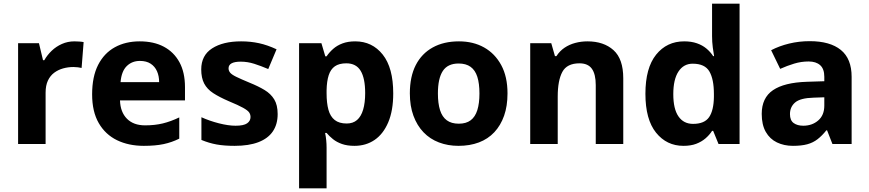

<svg xmlns="http://www.w3.org/2000/svg" viewBox="-20 -780 4708 1040"><path d="M383 -556Q394 -556 409 -555Q424 -554 433 -552L422 -412Q415 -414 401.5 -415.5Q388 -417 378 -417Q349 -417 322 -409.5Q295 -402 273.5 -386Q252 -370 239.5 -343.5Q227 -317 227 -278V0H78V-546H191L213 -454H220Q236 -482 260 -505Q284 -528 315.5 -542Q347 -556 383 -556Z M737 -556Q813 -556 867.5 -527Q922 -498 952 -443Q982 -388 982 -308V-236H630Q632 -173 667.5 -137Q703 -101 766 -101Q819 -101 862 -111.5Q905 -122 951 -144V-29Q911 -9 866.5 0.5Q822 10 759 10Q677 10 614 -20.5Q551 -51 515 -113Q479 -175 479 -269Q479 -365 511.5 -428.5Q544 -492 602 -524Q660 -556 737 -556ZM738 -450Q695 -450 666.5 -422Q638 -394 633 -335H842Q842 -368 830.5 -394Q819 -420 796 -435Q773 -450 738 -450Z M1484 -162Q1484 -107 1458 -68.5Q1432 -30 1380 -10Q1328 10 1251 10Q1194 10 1153 2.5Q1112 -5 1071 -22V-145Q1115 -125 1166 -112Q1217 -99 1256 -99Q1300 -99 1318.5 -112Q1337 -125 1337 -146Q1337 -160 1329.5 -171Q1322 -182 1297 -196Q1272 -210 1219 -232Q1168 -254 1135 -275.5Q1102 -297 1086 -327.5Q1070 -358 1070 -404Q1070 -480 1129 -518Q1188 -556 1286 -556Q1337 -556 1383 -546Q1429 -536 1478 -513L1433 -406Q1393 -423 1357 -434.5Q1321 -446 1284 -446Q1251 -446 1234.5 -437Q1218 -428 1218 -410Q1218 -397 1226.5 -386.5Q1235 -376 1259.5 -364Q1284 -352 1332 -332Q1379 -313 1413 -292.5Q1447 -272 1465.5 -241.5Q1484 -211 1484 -162Z M1904 -556Q1996 -556 2053 -484.5Q2110 -413 2110 -274Q2110 -181 2083 -117.5Q2056 -54 2009 -22Q1962 10 1900 10Q1861 10 1832.5 0Q1804 -10 1784 -26Q1764 -42 1749 -60H1741Q1745 -41 1747 -20.5Q1749 0 1749 20V240H1600V-546H1721L1742 -475H1749Q1764 -497 1785 -515.5Q1806 -534 1835.5 -545Q1865 -556 1904 -556ZM1856 -437Q1817 -437 1794 -421Q1771 -405 1760.5 -372.5Q1750 -340 1749 -291V-275Q1749 -222 1759 -185.5Q1769 -149 1793 -130Q1817 -111 1858 -111Q1892 -111 1914 -130Q1936 -149 1947 -186Q1958 -223 1958 -276Q1958 -356 1933.5 -396.5Q1909 -437 1856 -437Z M2729 -274Q2729 -205.6 2710.5 -153.1Q2691.9 -100.5 2657.5 -63.7Q2623 -27 2574 -8.5Q2525 10 2463.4 10Q2406.2 10 2357.6 -8.5Q2309 -27 2274 -63.5Q2239 -100 2219.5 -153Q2200 -206 2200 -274.2Q2200 -364.7 2232 -427.3Q2264.1 -489.9 2323.9 -522.9Q2383.7 -556 2466 -556Q2543.4 -556 2602.2 -523Q2661 -490 2695 -427.3Q2729 -364.7 2729 -274ZM2352 -273.8Q2352 -220 2363.5 -183.5Q2375 -147 2400 -128.5Q2425 -110 2465 -110Q2505 -110 2529.5 -128.5Q2554 -147 2565.5 -183.5Q2577 -220 2577 -273.6Q2577 -328 2565.5 -364Q2554 -400 2529 -418Q2504.1 -436 2464.3 -436Q2405 -436 2378.5 -395.5Q2352 -355 2352 -273.8Z M3162 -556Q3250 -556 3303 -508.5Q3356 -461 3356 -356V0H3207V-319Q3207 -378 3186 -407.5Q3165 -437 3119 -437Q3051 -437 3026 -390.5Q3001 -344 3001 -257V0H2852V-546H2966L2986 -476H2994Q3012 -504 3038 -521.5Q3064 -539 3096 -547.5Q3128 -556 3162 -556Z M3682 10Q3591 10 3533.5 -61.5Q3476 -133 3476 -272Q3476 -412 3534 -484Q3592 -556 3686 -556Q3725 -556 3755 -545.5Q3785 -535 3806.5 -517Q3828 -499 3843 -476H3848Q3845 -492 3841 -522.5Q3837 -553 3837 -585V-760H3986V0H3872L3843 -71H3837Q3823 -49 3801.5 -30.5Q3780 -12 3751 -1Q3722 10 3682 10ZM3734 -109Q3796 -109 3821 -145.5Q3846 -182 3847 -255V-271Q3847 -351 3822.5 -393Q3798 -435 3732 -435Q3683 -435 3655 -392.5Q3627 -350 3627 -270Q3627 -190 3655 -149.5Q3683 -109 3734 -109Z M4366 -557Q4476 -557 4534.5 -509.5Q4593 -462 4593 -364V0H4489L4460 -74H4456Q4433 -45 4408.5 -26Q4384 -7 4352.5 1.5Q4321 10 4275 10Q4227 10 4188.5 -8.5Q4150 -27 4128 -65.5Q4106 -104 4106 -163Q4106 -250 4167 -291.5Q4228 -333 4350 -337L4445 -340V-364Q4445 -407 4422.5 -427Q4400 -447 4360 -447Q4320 -447 4282 -435.5Q4244 -424 4206 -407L4157 -508Q4201 -531 4254.5 -544Q4308 -557 4366 -557ZM4387 -251Q4315 -249 4287 -225Q4259 -201 4259 -162Q4259 -128 4279 -113.5Q4299 -99 4331 -99Q4379 -99 4412 -127.5Q4445 -156 4445 -208V-253Z"/></svg>

Font: Noto Sans Kannada
Style: Regular
Weight: 400
Designer: Jelle Bosma - Monotype Design Team
Foundry: Monotype Imaging Inc.
Version: Version 2.003